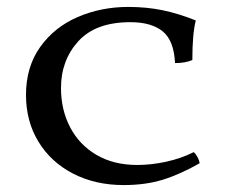

<svg xmlns="http://www.w3.org/2000/svg" viewBox="-20 -527 666 554"><path d="M535 -354Q516 -345 485 -345Q482 -410 449.5 -436.5Q417 -463 356 -463Q256 -463 206 -408Q156 -353 156 -273Q156 -210 182.5 -159.5Q209 -109 258.5 -80Q308 -51 376 -51Q417 -51 460 -60.5Q503 -70 539 -88Q545 -83 550 -73.5Q555 -64 556 -56Q500 -24 450 -8.5Q400 7 337 7Q255 7 191 -26Q127 -59 91 -118Q55 -177 55 -253Q55 -334 96 -391.5Q137 -449 204.5 -478Q272 -507 350 -507Q403 -507 449 -497.5Q495 -488 545 -468Q535 -430 535 -354Z"/></svg>

Font: Vollkorn SC
Style: Regular
Weight: 400
Designer: Friedrich Althausen
Foundry: Friedrich Althausen
Version: Version 4.015